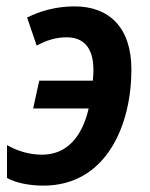

<svg xmlns="http://www.w3.org/2000/svg" viewBox="-20 -572 469 602"><path d="M116 10C313 10 392 -179 392 -354C392 -486 322 -552 214 -552C155 -552 105 -537 65 -517L95 -429C126 -446 156 -455 189 -455C240 -455 273 -425 273 -352C273 -342 272 -329 271 -319H103L84 -232H258C237 -141 188 -87 112 -87C71 -87 34 -99 2 -117V-14C29 1 70 10 116 10Z"/></svg>

Font: Noto Sans SemiCondensed SemiBold
Style: Italic
Weight: 600
Width: 4
Italic angle: -12°
Designer: Monotype Design Team
Foundry: Monotype Imaging Inc.
Version: Version 2.013